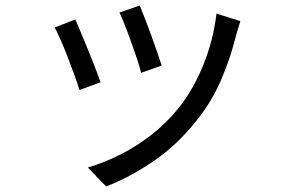

<svg xmlns="http://www.w3.org/2000/svg" viewBox="-20 -596 1040 691"><path d="M483 -576Q489 -561 500.5 -532Q512 -503 524 -469.5Q536 -436 546.5 -406Q557 -376 562 -360L488 -334Q484 -351 474.5 -380Q465 -409 453 -442.5Q441 -476 429.5 -505Q418 -534 410 -551ZM759 -547 845 -520Q840 -504 836.5 -492Q833 -480 830 -470Q810 -388 776 -309Q742 -230 688 -163Q619 -75 532.5 -16Q446 43 362 75L296 7Q354 -10 413.5 -40Q473 -70 526.5 -112Q580 -154 621 -205Q674 -270 711 -360.5Q748 -451 759 -547ZM251 -526Q258 -510 270.5 -480.5Q283 -451 297 -416.5Q311 -382 323 -351Q335 -320 342 -300L266 -272Q260 -292 248.5 -324Q237 -356 223.5 -391Q210 -426 197 -455Q184 -484 177 -497Z"/></svg>

Font: Noto IKEA Simplified Chinese
Style: Regular
Weight: 400
Designer: Monotype Design Team
Foundry: Monotype Imaging Inc.
Version: Version 1.100